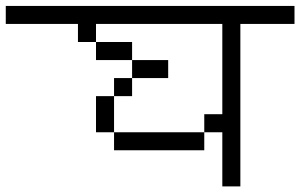

<svg xmlns="http://www.w3.org/2000/svg" viewBox="-20 -708 1040 665"><path d="M562.5 -437.5V-500H437.5V-437.5H375V-375H312.5Q312.5 -375 312.5 -250H375V-187.5H687.5V-250H375Q375 -250 375 -375H437.5V-437.5ZM1000 -625V-687.5H0V-625H250V-562.5H312.5V-500H437.5V-562.5H312.5V-625H750V-312.5H687.5V-250H750V-62.5H812.5V-625Z"/></svg>

Font: UnifontExMono
Style: Regular
Weight: 500
Version: Version 15.0.06